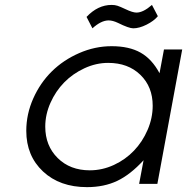

<svg xmlns="http://www.w3.org/2000/svg" viewBox="-20 -748 761 781"><path d="M356 -632.8 332 -679.2Q377.9 -728 434.1 -728Q447.3 -728 457.8 -724.6Q468.3 -721.2 490.2 -710.9Q519.5 -696.8 535.2 -696.8Q562.5 -696.8 598.1 -728L622.1 -682.1Q606 -662.6 576.2 -647.7Q546.4 -632.8 522 -632.8Q504.4 -632.8 460 -654.8Q438.5 -665 421.9 -665Q391.6 -665 356 -632.8ZM545.9 0 564 -96.2Q510.3 -37.6 456.8 -12.2Q403.3 13.2 334 13.2Q223.1 13.2 155 -50.5Q86.9 -114.3 86.9 -215.8Q86.9 -283.7 115.2 -347.4Q143.6 -411.1 190.7 -457.5Q237.8 -503.9 302 -532Q366.2 -560.1 434.1 -560.1Q505.4 -560.1 551.8 -533.9Q598.1 -507.8 628.9 -450.2L647 -546.9H721.2L620.1 0ZM164.1 -232.9Q164.1 -155.3 214.6 -105.2Q265.1 -55.2 345.2 -55.2Q396 -55.2 443.4 -77.1Q490.7 -99.1 525.1 -135.3Q559.6 -171.4 580.3 -219.5Q601.1 -267.6 601.1 -317.9Q601.1 -395 551 -443.6Q501 -492.2 419.9 -492.2Q370.6 -492.2 323.2 -470.2Q275.9 -448.2 241.2 -412.8Q206.5 -377.4 185.3 -329.8Q164.1 -282.2 164.1 -232.9Z"/></svg>

Font: Involve
Style: Italic
Weight: 400
Italic angle: -10.5°
Designer: Stefan Peev
Foundry: Context Ltd.
Version: Version 1.001